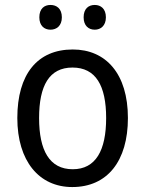

<svg xmlns="http://www.w3.org/2000/svg" viewBox="-20 -746 586 776"><path d="M139 -676C139 -642 159 -626 184 -626C209 -626 230 -642 230 -676C230 -711 209 -726 184 -726C159 -726 139 -711 139 -676ZM318 -676C318 -642 338 -626 363 -626C387 -626 408 -642 408 -676C408 -711 387 -726 363 -726C338 -726 318 -711 318 -676ZM497 -269C497 -448 408 -546 274 -546C131 -546 50 -446 50 -269C50 -95 138 10 272 10C414 10 497 -95 497 -269ZM138 -269C138 -400 179 -473 273 -473C367 -473 409 -400 409 -269C409 -138 367 -62 274 -62C180 -62 138 -138 138 -269Z"/></svg>

Font: Noto Sans Myanmar UI SemiCondensed
Style: Regular
Weight: 400
Width: 4
Designer: Monotype Design Team
Foundry: Monotype Imaging Inc.
Version: Version 2.103